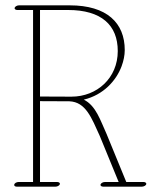

<svg xmlns="http://www.w3.org/2000/svg" viewBox="-20 -697 603 726"><path d="M131.3 -659.2H237.3C363.8 -659.2 425.3 -601.6 425.3 -503.9C425.3 -401.9 346.7 -331.5 250 -331.5H249L131.3 -332ZM533.2 -2C533.2 -5.9 528.8 -8.8 522.9 -8.8H457.5L382.8 -190.9C359.4 -241.7 343.3 -296.9 296.9 -320.3C370.6 -337.9 419.4 -391.6 439.9 -446.8C447.3 -466.8 451.7 -487.8 451.7 -507.8C451.7 -609.9 384.8 -676.8 243.7 -676.8H51.8C44.9 -676.8 37.6 -672.9 35.6 -668C33.7 -663.1 38.6 -659.2 45.4 -659.2H105V-8.8H49.8C43 -8.8 33.7 -4.4 33.7 2.4C33.7 6.3 37.6 8.8 43.5 8.8H189.9C196.8 8.8 204.1 4.9 206.1 0C208 -4.9 203.1 -8.8 196.3 -8.8H131.3V-314.5L242.2 -314C304.7 -311.5 326.2 -251 357.4 -182.6L428.7 -8.8H376.5C369.6 -8.8 362.3 -4.9 360.4 0C358.4 4.9 363.3 8.8 370.1 8.8H516.6C523.4 8.8 533.2 4.4 533.2 -2Z"/></svg>

Font: WireWyrm
Style: Light
Weight: 200
Version: Version 001.000